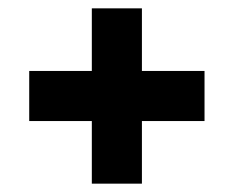

<svg xmlns="http://www.w3.org/2000/svg" viewBox="-20 -530 560 460"><path d="M200 -90V-240H50V-360H200V-510H320V-360H470V-240H320V-90Z"/></svg>

Font: Rowdies
Style: Bold
Weight: 700
Designer: Jaikishan Patel
Version: Version 1.000; ttfautohint (v1.8.3)